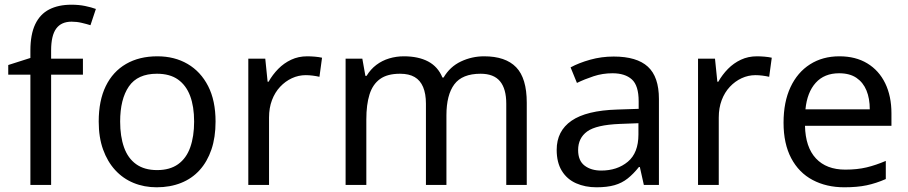

<svg xmlns="http://www.w3.org/2000/svg" viewBox="-20 -785 3855 815"><path d="M332 -468H197V0H109V-468H15V-509L109 -539V-570Q109 -639 129.5 -682Q150 -725 189 -745Q228 -765 283 -765Q315 -765 341.5 -759.5Q368 -754 387 -747L364 -678Q348 -683 327 -688Q306 -693 284 -693Q240 -693 218.5 -663.5Q197 -634 197 -571V-536H332Z M895 -269Q895 -202 877.5 -150.5Q860 -99 827.5 -63Q795 -27 748.5 -8.5Q702 10 645 10Q592 10 547 -8.5Q502 -27 469 -63Q436 -99 417.5 -150.5Q399 -202 399 -269Q399 -358 429 -419.5Q459 -481 515 -513.5Q571 -546 648 -546Q721 -546 776.5 -513.5Q832 -481 863.5 -419.5Q895 -358 895 -269ZM490 -269Q490 -206 506.5 -159.5Q523 -113 558 -88Q593 -63 647 -63Q701 -63 736 -88Q771 -113 787.5 -159.5Q804 -206 804 -269Q804 -333 787 -378Q770 -423 735.5 -447.5Q701 -472 646 -472Q564 -472 527 -418Q490 -364 490 -269Z M1284 -546Q1299 -546 1316.5 -544.5Q1334 -543 1347 -540L1336 -459Q1323 -462 1307.5 -464Q1292 -466 1278 -466Q1247 -466 1219 -453Q1191 -440 1169 -416.5Q1147 -393 1134.5 -360Q1122 -327 1122 -286V0H1034V-536H1106L1116 -438H1120Q1137 -468 1161 -492.5Q1185 -517 1216 -531.5Q1247 -546 1284 -546Z M2035 -546Q2126 -546 2171 -499.5Q2216 -453 2216 -349V0H2129V-345Q2129 -408 2102.5 -440Q2076 -472 2020 -472Q1942 -472 1908.5 -427Q1875 -382 1875 -296V0H1788V-345Q1788 -387 1776 -415.5Q1764 -444 1740 -458Q1716 -472 1678 -472Q1624 -472 1593 -449.5Q1562 -427 1548.5 -384Q1535 -341 1535 -278V0H1447V-536H1518L1531 -463H1536Q1553 -491 1577.5 -509.5Q1602 -528 1632 -537Q1662 -546 1694 -546Q1756 -546 1797.5 -524Q1839 -502 1858 -456H1863Q1890 -502 1936.5 -524Q1983 -546 2035 -546Z M2585 -545Q2683 -545 2730 -502Q2777 -459 2777 -365V0H2713L2696 -76H2692Q2669 -47 2644.5 -27.5Q2620 -8 2588.5 1Q2557 10 2512 10Q2464 10 2425.5 -7Q2387 -24 2365 -59.5Q2343 -95 2343 -149Q2343 -229 2406 -272.5Q2469 -316 2600 -320L2691 -323V-355Q2691 -422 2662 -448Q2633 -474 2580 -474Q2538 -474 2500 -461.5Q2462 -449 2429 -433L2402 -499Q2437 -518 2485 -531.5Q2533 -545 2585 -545ZM2611 -259Q2511 -255 2472.5 -227Q2434 -199 2434 -148Q2434 -103 2461.5 -82Q2489 -61 2532 -61Q2600 -61 2645 -98.5Q2690 -136 2690 -214V-262Z M3193 -546Q3208 -546 3225.5 -544.5Q3243 -543 3256 -540L3245 -459Q3232 -462 3216.5 -464Q3201 -466 3187 -466Q3156 -466 3128 -453Q3100 -440 3078 -416.5Q3056 -393 3043.5 -360Q3031 -327 3031 -286V0H2943V-536H3015L3025 -438H3029Q3046 -468 3070 -492.5Q3094 -517 3125 -531.5Q3156 -546 3193 -546Z M3543 -546Q3612 -546 3661.5 -516Q3711 -486 3737.5 -431.5Q3764 -377 3764 -304V-251H3397Q3399 -160 3443.5 -112.5Q3488 -65 3568 -65Q3619 -65 3658.5 -74.5Q3698 -84 3740 -102V-25Q3699 -7 3659 1.5Q3619 10 3564 10Q3488 10 3429.5 -21Q3371 -52 3338.5 -113.5Q3306 -175 3306 -264Q3306 -352 3335.5 -415Q3365 -478 3418.5 -512Q3472 -546 3543 -546ZM3542 -474Q3479 -474 3442.5 -433.5Q3406 -393 3399 -321H3672Q3672 -367 3658 -401Q3644 -435 3615.5 -454.5Q3587 -474 3542 -474Z"/></svg>

Font: uoriya05
Style: Book
Weight: 400
Designer: Jelle Bosma - Monotype Design Team
Foundry: Monotype Imaging Inc.
Version: Version 2.003